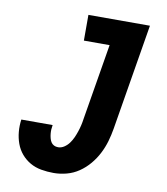

<svg xmlns="http://www.w3.org/2000/svg" viewBox="-83 -805 766 882"><g transform="rotate(10 300.0 -363.5)"><path d="M226 8Q197 8 168.5 3Q140 -2 116.5 -15.5Q93 -29 75.5 -49.5Q58 -70 48.5 -96Q39 -122 36.5 -150.5Q34 -179 38 -208H184Q182 -197 181.5 -187Q181 -177 182 -167Q183 -157 185.5 -147Q188 -137 193 -129Q198 -121 206.5 -116.5Q215 -112 226 -112Q241 -112 254.5 -121Q268 -130 277.5 -143Q287 -156 293.5 -170.5Q300 -185 305 -200Q310 -215 313.5 -230Q317 -245 319 -260L378 -615H258V-735H545L463 -240Q458 -210 449.5 -180.5Q441 -151 426.5 -122.5Q412 -94 391 -69Q370 -44 343.5 -26Q317 -8 286.5 0Q256 8 226 8Z"/></g></svg>

Font: Iosevka Curly Slab HvExObl
Style: Regular
Weight: 900
Width: 7
Italic angle: -9°
Monospace: yes
Designer: Belleve Invis
Foundry: Belleve Invis
Version: Version 11.1.0; ttfautohint (v1.8.3)